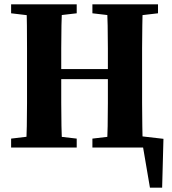

<svg xmlns="http://www.w3.org/2000/svg" viewBox="-20 -677 787 881"><path d="M591 0V-56L730 -40L724 184H668L630 -39L685 0ZM31 0V-41L157 -56H203L332 -41V0ZM100 0Q102 -46 103 -98Q104 -150 104 -204Q104 -258 104 -310V-350Q104 -401 104 -454.5Q104 -508 103.5 -559.5Q103 -611 101 -657H265Q263 -612 262 -560Q261 -508 261 -455Q261 -402 261 -350V-314Q261 -260 261 -205.5Q261 -151 262 -99Q263 -47 265 0ZM183 -314V-360H553V-314ZM404 0V-41L532 -56H577L705 -41V0ZM471 0Q473 -46 474 -98Q475 -150 475 -205Q475 -260 475 -314V-350Q475 -401 475 -454.5Q475 -508 474 -559.5Q473 -611 471 -657H635Q634 -612 633 -560Q632 -508 632 -455Q632 -402 632 -350V-310Q632 -259 632 -205Q632 -151 633 -99Q634 -47 635 0ZM31 -616V-657H332V-616L203 -601H157ZM404 -616V-657H705V-616L577 -601H532Z"/></svg>

Font: Source Serif 4 36pt
Style: Bold
Weight: 700
Designer: Frank Grießhammer
Foundry: Adobe Systems Incorporated
Version: Version 4.004;hotconv 1.0.116;makeotfexe 2.5.65601